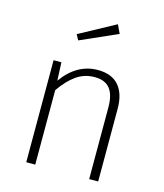

<svg xmlns="http://www.w3.org/2000/svg" viewBox="-115 -862 811 949"><g transform="rotate(15 290.5 -388.0)"><path d="M477 -372V0H431V-366Q431 -432 405.5 -463Q380 -494 328 -494Q275 -494 233.5 -464.5Q192 -435 155 -381V0H109V-522H149L153 -429Q227 -532 334 -532Q405 -532 441 -490.5Q477 -449 477 -372ZM391 -732 201 -648 186 -676 370 -776Z"/></g></svg>

Font: FiraGO ExtraLight
Style: Regular
Weight: 200
Designer: bBox Type
Foundry: bBox Type GmbH
Version: Version 1.001